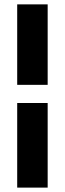

<svg xmlns="http://www.w3.org/2000/svg" viewBox="-20 -731 297 883"><path d="M59.1 131.8V-257.3H199.2V131.8ZM199.2 -340.8H59.1V-710.9H199.2Z"/></svg>

Font: Heebo ExtraBold
Style: Regular
Weight: 800
Designer: Oded Ezer
Foundry: Ezer Type House
Version: Version 3.100